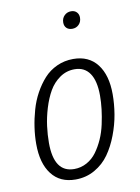

<svg xmlns="http://www.w3.org/2000/svg" viewBox="-86 -809 643 879"><g transform="rotate(-10 236.0 -370.0)"><path d="M298.8 -670.9Q281.7 -670.9 272 -680.4Q262.2 -689.9 262.2 -706.1Q262.2 -725.6 274.9 -738.3Q287.6 -751 306.2 -751Q322.3 -751 332 -741.2Q341.8 -731.4 341.8 -715.8Q341.8 -695.8 329.3 -683.3Q316.9 -670.9 298.8 -670.9ZM193.8 11.2Q121.6 11.2 82.8 -39.6Q43.9 -90.3 43.9 -180.2Q43.9 -217.8 49.6 -256.8Q55.2 -295.9 66.7 -336.2Q78.1 -376.5 97.4 -411.6Q116.7 -446.8 141.6 -474.4Q166.5 -502 201.7 -518.1Q236.8 -534.2 277.8 -534.2Q350.1 -534.2 389.2 -483.6Q428.2 -433.1 428.2 -344.2Q428.2 -298.8 420.4 -251.7Q412.6 -204.6 394.5 -157Q376.5 -109.4 350.3 -72.3Q324.2 -35.2 283.7 -12Q243.2 11.2 193.8 11.2ZM195.8 -37.1Q227.5 -37.1 254.6 -52Q281.7 -66.9 300.3 -92.3Q318.8 -117.7 332.8 -148.9Q346.7 -180.2 354.5 -216.1Q362.3 -252 366.2 -284.7Q370.1 -317.4 370.1 -348.1Q370.1 -416.5 345.9 -451.7Q321.8 -486.8 275.9 -486.8Q237.8 -486.8 207 -465.3Q176.3 -443.8 157.2 -410.6Q138.2 -377.4 125.2 -334.7Q112.3 -292 107.2 -252.2Q102.1 -212.4 102.1 -174.8Q102.1 -37.1 195.8 -37.1Z"/></g></svg>

Font: Fira Sans Compressed Light
Style: Italic
Weight: 300
Width: 3
Italic angle: -8°
Designer: Carrois Corporate & Edenspiekermann AG
Foundry: Carrois Corporate GbR & Edenspiekermann AG
Version: Version 4.203;PS 004.203;hotconv 1.0.88;makeotf.lib2.5.64775